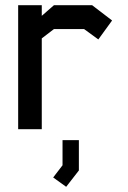

<svg xmlns="http://www.w3.org/2000/svg" viewBox="-20 -498 492 740"><path d="M359 -346 304 -386H188L141 -350V0H50V-478H141V-437L188 -478H335L412 -419ZM185 186 221 139V42H284V159L235 222Z"/></svg>

Font: Turret Road
Style: Bold
Weight: 700
Designer: Noponies
Foundry: Noponies
Version: Version 1.001; ttfautohint (v1.8)